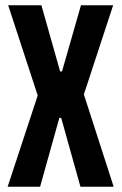

<svg xmlns="http://www.w3.org/2000/svg" viewBox="-20 -708 461 728"><path d="M123 -346 11 -688H137L208 -437H215L287 -688H409L298 -350L411 0H285L212 -261H205L132 0H9Z"/></svg>

Font: Saira ExtraCondensed
Style: Bold
Weight: 700
Width: 2
Designer: Hector Gatti with collaboration of the Omnibus-Type team
Foundry: Omnibus-Type
Version: Version 0.072; ttfautohint (v1.8)